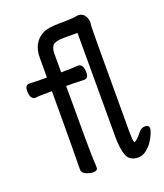

<svg xmlns="http://www.w3.org/2000/svg" viewBox="-137 -811 789 926"><g transform="rotate(-20 257.0 -348.0)"><path d="M413 24Q369 24 355.5 -11Q342 -46 342 -110V-641H272Q229 -641 216 -627.5Q203 -614 203 -585V-489Q257 -489 289 -492Q317 -492 317 -446Q317 -417 295 -417Q279 -417 264.5 -418Q250 -419 203 -419Q203 -79 205 -45Q207 -16 207 1Q207 17 183 17Q168 17 148 8.5Q128 0 128 -17Q130 -103 130 -419Q59 -419 46 -416Q18 -416 18 -461Q18 -491 40 -491Q65 -489 130 -489V-589Q130 -669 190 -700Q215 -714 280.5 -714Q346 -714 372 -720Q404 -720 415 -686Q418 -675 418 -668Q418 -660 416 -653.5Q414 -647 414 -108Q414 -68 417 -60L419 -52Q431 -52 459 -87Q473 -106 492 -106Q514 -106 514 -89Q514 -80 507 -63Q500 -46 488 -27Q476 -8 456 8Q436 24 413 24Z"/></g></svg>

Font: LXGW WenKai Mono TC
Style: Bold
Weight: 700
Designer: LXGW / Fontworks Inc.
Foundry: LXGW / Fontworks Inc.
Version: Version 1.330